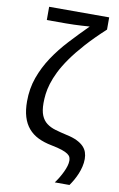

<svg xmlns="http://www.w3.org/2000/svg" viewBox="-103 -815 660 1067"><g transform="rotate(10 227.5 -282.0)"><path d="M85 -685.1V-759.8H423.8V-690.9Q361.3 -633.3 316.4 -583.3Q271.5 -533.2 240.7 -489.5Q210 -445.8 191.4 -408.2Q172.9 -370.6 163.1 -338.1Q153.3 -305.7 150.1 -278.6Q147 -251.5 147 -228Q147 -184.6 158 -158.2Q168.9 -131.8 189.5 -116.2Q210 -100.6 239.3 -92Q268.6 -83.5 305.2 -75.2Q339.8 -67.9 363 -56.6Q386.2 -45.4 400.4 -31Q414.6 -16.6 420.7 1Q426.8 18.6 426.8 39.1Q426.8 61 421.6 82.5Q416.5 104 408.2 124Q399.9 144 389.4 162.4Q378.9 180.7 368.2 195.8H285.2Q296.9 180.2 307.4 162.6Q317.9 145 326.2 127.4Q334.5 109.9 339.4 93.5Q344.2 77.1 344.2 63Q344.2 53.2 340.8 44.2Q337.4 35.2 325.7 26.9Q314 18.6 291.7 11Q269.5 3.4 231.9 -3.9Q188.5 -12.2 155.5 -28.3Q122.6 -44.4 100.1 -70.8Q77.6 -97.2 66.4 -134.3Q55.2 -171.4 55.2 -221.2Q55.2 -293.5 77.6 -356.2Q100.1 -418.9 137.7 -475.6Q175.3 -532.2 224.4 -585.2Q273.4 -638.2 326.2 -690.9Q305.2 -689.5 282.2 -688Q262.7 -687 239.3 -686Q215.8 -685.1 192.9 -685.1Z"/></g></svg>

Font: Genotype
Style: Regular
Weight: 400
Foundry: Ascender Corporation
Version: Version 1.00